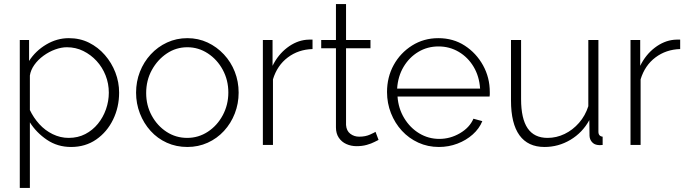

<svg xmlns="http://www.w3.org/2000/svg" viewBox="-20 -718 3406 951"><path d="M332 10Q265 10 212.5 -25.5Q160 -61 128 -112V213H78V-520H124V-416Q156 -466 209 -497.5Q262 -529 321 -529Q376 -529 421 -506.5Q466 -484 499.5 -445.5Q533 -407 551.5 -359Q570 -311 570 -259Q570 -187 540 -125.5Q510 -64 456.5 -27Q403 10 332 10ZM320 -35Q366 -35 402.5 -54Q439 -73 465 -105Q491 -137 505 -177Q519 -217 519 -259Q519 -304 503 -344.5Q487 -385 458.5 -416Q430 -447 392.5 -465.5Q355 -484 311 -484Q284 -484 253.5 -473Q223 -462 195.5 -442Q168 -422 150 -396.5Q132 -371 128 -344V-173Q146 -135 174.5 -103.5Q203 -72 241 -53.5Q279 -35 320 -35Z M908 10Q853 10 806.5 -11Q760 -32 726 -69.5Q692 -107 673 -156Q654 -205 654 -259Q654 -314 673 -362.5Q692 -411 726.5 -448.5Q761 -486 807.5 -507.5Q854 -529 908 -529Q962 -529 1008 -507.5Q1054 -486 1089 -448.5Q1124 -411 1143 -362.5Q1162 -314 1162 -259Q1162 -205 1143 -156Q1124 -107 1089.5 -69.5Q1055 -32 1008.5 -11Q962 10 908 10ZM704 -257Q704 -196 731.5 -145.5Q759 -95 805 -65Q851 -35 907 -35Q963 -35 1009.5 -65.5Q1056 -96 1083.5 -147.5Q1111 -199 1111 -260Q1111 -321 1083.5 -372Q1056 -423 1009.5 -453.5Q963 -484 908 -484Q852 -484 806 -453Q760 -422 732 -371Q704 -320 704 -257Z M1528 -475Q1458 -473 1405.5 -433.5Q1353 -394 1332 -325V0H1282V-520H1330V-392Q1357 -447 1402 -481.5Q1447 -516 1497 -521Q1507 -522 1515 -522Q1523 -522 1528 -522Z M1855 -25Q1850 -23 1835 -15Q1820 -7 1797 -0.5Q1774 6 1746 6Q1719 6 1695.5 -4.5Q1672 -15 1658 -36Q1644 -57 1644 -87V-479H1571V-520H1644V-698H1694V-520H1815V-479H1694V-99Q1696 -70 1715 -55.5Q1734 -41 1759 -41Q1790 -41 1813 -51.5Q1836 -62 1840 -65Z M2154 10Q2099 10 2052 -11.5Q2005 -33 1970.5 -70.5Q1936 -108 1916.5 -157.5Q1897 -207 1897 -262Q1897 -336 1930 -396Q1963 -456 2021 -492.5Q2079 -529 2151 -529Q2225 -529 2282 -492Q2339 -455 2372.5 -394.5Q2406 -334 2406 -262Q2406 -256 2406 -250Q2406 -244 2405 -240H1949Q1953 -181 1982 -133Q2011 -85 2056.5 -57.5Q2102 -30 2156 -30Q2210 -30 2258 -58Q2306 -86 2325 -130L2369 -118Q2354 -81 2321.5 -52Q2289 -23 2245.5 -6.5Q2202 10 2154 10ZM1947 -279H2358Q2354 -340 2326 -387Q2298 -434 2252.5 -461Q2207 -488 2152 -488Q2097 -488 2052 -461Q2007 -434 1979 -387Q1951 -340 1947 -279Z M2511 -220V-520H2561V-227Q2561 -130 2593.5 -82.5Q2626 -35 2692 -35Q2736 -35 2776.5 -54.5Q2817 -74 2848 -109.5Q2879 -145 2894 -192V-520H2944V-66Q2944 -54 2949.5 -48Q2955 -42 2965 -41V0Q2955 1 2949.5 1Q2944 1 2940 0Q2923 -2 2912 -14.5Q2901 -27 2900 -45L2899 -123Q2865 -61 2805.5 -25.5Q2746 10 2677 10Q2595 10 2553 -48Q2511 -106 2511 -220Z M3349 -475Q3279 -473 3226.5 -433.5Q3174 -394 3153 -325V0H3103V-520H3151V-392Q3178 -447 3223 -481.5Q3268 -516 3318 -521Q3328 -522 3336 -522Q3344 -522 3349 -522Z"/></svg>

Font: Raleway Thin Light
Style: Regular
Weight: 300
Version: Version 4.026